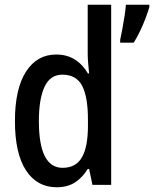

<svg xmlns="http://www.w3.org/2000/svg" viewBox="-20 -780 650 810"><path d="M219 10Q136 10 89.5 -61.5Q43 -133 43 -269Q43 -405 89.5 -477.5Q136 -550 217 -550Q262 -550 295.5 -529Q329 -508 351 -470H356Q354 -492 352 -513Q350 -534 350 -552V-760H449V0H370L356 -67H350Q328 -31 296.5 -10.5Q265 10 219 10ZM244 -72Q300 -72 325.5 -116Q351 -160 351 -249V-275Q351 -371 326.5 -418Q302 -465 243 -465Q192 -465 168 -414Q144 -363 144 -269Q144 -72 244 -72ZM610 -750Q604 -729 593.5 -701.5Q583 -674 570 -647Q557 -620 544 -600H487V-612Q490 -626 495.5 -654.5Q501 -683 505.5 -712.5Q510 -742 511 -760H610Z"/></svg>

Font: Noto Sans Malayalam Condensed Medium
Style: Regular
Weight: 500
Width: 3
Designer: Jelle Bosma - Monotype Design Team
Foundry: Monotype Imaging Inc.
Version: Version 2.104; ttfautohint (v1.8.4.7-5d5b)